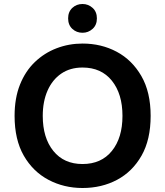

<svg xmlns="http://www.w3.org/2000/svg" viewBox="-20 -927 827 961"><path d="M393 14Q300 14 222.5 -27Q145 -68 99 -148Q53 -228 53 -347Q53 -436 80 -503.5Q107 -571 154.5 -616.5Q202 -662 263.5 -685.5Q325 -709 393 -709Q487 -709 564 -668Q641 -627 687.5 -546.5Q734 -466 734 -347Q734 -228 688.5 -148Q643 -68 566 -27Q489 14 393 14ZM393 -106Q487 -106 540 -171.5Q593 -237 593 -347Q593 -457 540 -523Q487 -589 393 -589Q331 -589 286.5 -558.5Q242 -528 218 -473.5Q194 -419 194 -347Q194 -237 247 -171.5Q300 -106 393 -106ZM393 -763Q363 -763 342 -782.5Q321 -802 321 -835Q321 -868 342 -887.5Q363 -907 393 -907Q422 -907 443.5 -887.5Q465 -868 465 -835Q465 -802 443.5 -782.5Q422 -763 393 -763Z"/></svg>

Font: Ubuntu Sans
Style: Bold
Weight: 700
Designer: Dalton Maag Ltd
Foundry: Dalton Maag Ltd
Version: Version 1.006; ttfautohint (v1.8.4.7-5d5b)